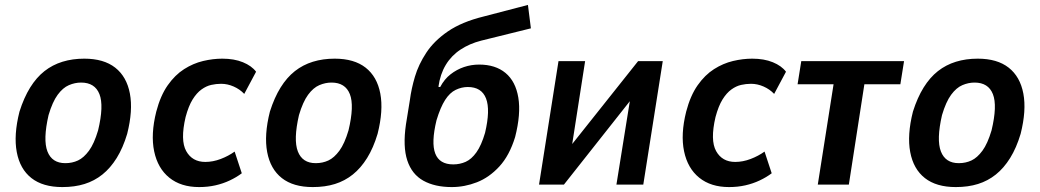

<svg xmlns="http://www.w3.org/2000/svg" viewBox="-20 -749 4220 779"><path d="M233 10Q154 10 107.5 -26.5Q61 -63 48 -132Q35 -201 59 -296Q77 -353 102.5 -394Q128 -435 160.5 -460.5Q193 -486 233.5 -498.5Q274 -511 322 -511Q401 -511 447.5 -474.5Q494 -438 507 -369.5Q520 -301 496 -206Q479 -149 453.5 -108Q428 -67 395.5 -41Q363 -15 323 -2.5Q283 10 233 10ZM245 -87Q273 -87 296.5 -98Q320 -109 341 -137.5Q362 -166 378 -220Q402 -320 383.5 -367Q365 -414 309 -414Q284 -414 259.5 -403.5Q235 -393 214 -364.5Q193 -336 177 -282Q154 -182 172.5 -134.5Q191 -87 245 -87Z M788 10Q714 10 667 -28Q620 -66 605.5 -135Q591 -204 614 -296Q631 -361 660.5 -403Q690 -445 727 -468.5Q764 -492 804 -501.5Q844 -511 882 -511Q930 -511 965.5 -496.5Q1001 -482 1019 -458L971 -368Q953 -387 928 -398Q903 -409 877 -409Q857 -409 837 -404.5Q817 -400 797.5 -386Q778 -372 761.5 -345.5Q745 -319 733 -274Q711 -180 735.5 -136Q760 -92 813 -92Q844 -92 875.5 -104Q907 -116 932 -134L961 -46Q940 -30 912.5 -17Q885 -4 854 3Q823 10 788 10Z M1249 10Q1170 10 1123.5 -26.5Q1077 -63 1064 -132Q1051 -201 1075 -296Q1093 -353 1118.5 -394Q1144 -435 1176.5 -460.5Q1209 -486 1249.5 -498.5Q1290 -511 1338 -511Q1417 -511 1463.5 -474.5Q1510 -438 1523 -369.5Q1536 -301 1512 -206Q1495 -149 1469.5 -108Q1444 -67 1411.5 -41Q1379 -15 1339 -2.5Q1299 10 1249 10ZM1261 -87Q1289 -87 1312.5 -98Q1336 -109 1357 -137.5Q1378 -166 1394 -220Q1418 -320 1399.5 -367Q1381 -414 1325 -414Q1300 -414 1275.5 -403.5Q1251 -393 1230 -364.5Q1209 -336 1193 -282Q1170 -182 1188.5 -134.5Q1207 -87 1261 -87Z M1813 10Q1744 10 1697.5 -16Q1651 -42 1632.5 -98Q1614 -154 1627 -244L1643 -343Q1649 -389 1663.5 -438Q1678 -487 1709.5 -535Q1741 -583 1797 -621.5Q1853 -660 1942 -682L2122 -729L2134 -634L1932 -584Q1885 -572 1848 -547.5Q1811 -523 1788.5 -485.5Q1766 -448 1759 -398L1760 -396H1766Q1783 -428 1808 -447.5Q1833 -467 1862.5 -477Q1892 -487 1924 -487Q1990 -487 2031 -453Q2072 -419 2083 -353Q2094 -287 2070 -193Q2047 -118 2006 -73.5Q1965 -29 1915 -9.5Q1865 10 1813 10ZM1819 -82Q1846 -82 1869.5 -92.5Q1893 -103 1913 -131Q1933 -159 1948 -210Q1970 -303 1952 -349.5Q1934 -396 1878 -396Q1853 -396 1829 -384.5Q1805 -373 1786 -343.5Q1767 -314 1751 -261Q1729 -170 1746 -126Q1763 -82 1819 -82Z M2167 0 2246 -501H2354L2297 -135H2278L2569 -501H2669L2590 0H2481L2540 -367H2558L2268 0Z M2938 10Q2864 10 2817 -28Q2770 -66 2755.5 -135Q2741 -204 2764 -296Q2781 -361 2810.5 -403Q2840 -445 2877 -468.5Q2914 -492 2954 -501.5Q2994 -511 3032 -511Q3080 -511 3115.5 -496.5Q3151 -482 3169 -458L3121 -368Q3103 -387 3078 -398Q3053 -409 3027 -409Q3007 -409 2987 -404.5Q2967 -400 2947.5 -386Q2928 -372 2911.5 -345.5Q2895 -319 2883 -274Q2861 -180 2885.5 -136Q2910 -92 2963 -92Q2994 -92 3025.5 -104Q3057 -116 3082 -134L3111 -46Q3090 -30 3062.5 -17Q3035 -4 3004 3Q2973 10 2938 10Z M3298 0 3362 -407H3216L3231 -501H3648L3633 -407H3487L3424 0Z M3858 10Q3779 10 3732.5 -26.5Q3686 -63 3673 -132Q3660 -201 3684 -296Q3702 -353 3727.5 -394Q3753 -435 3785.5 -460.5Q3818 -486 3858.5 -498.5Q3899 -511 3947 -511Q4026 -511 4072.5 -474.5Q4119 -438 4132 -369.5Q4145 -301 4121 -206Q4104 -149 4078.5 -108Q4053 -67 4020.5 -41Q3988 -15 3948 -2.5Q3908 10 3858 10ZM3870 -87Q3898 -87 3921.5 -98Q3945 -109 3966 -137.5Q3987 -166 4003 -220Q4027 -320 4008.5 -367Q3990 -414 3934 -414Q3909 -414 3884.5 -403.5Q3860 -393 3839 -364.5Q3818 -336 3802 -282Q3779 -182 3797.5 -134.5Q3816 -87 3870 -87Z"/></svg>

Font: Nunito Sans 7pt Condensed
Style: Bold Italic
Weight: 700
Width: 3
Italic angle: -9°
Designer: Vernon Adams
Foundry: Vernon Adams
Version: Version 3.101;gftools[0.9.27]